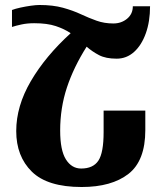

<svg xmlns="http://www.w3.org/2000/svg" viewBox="-20 -739 653 769"><path d="M28 -631V-699Q41 -704 61.5 -708.5Q82 -713 103 -716Q124 -719 138 -719Q192 -719 232 -708Q272 -697 304 -682Q336 -667 367 -656Q398 -645 434 -645Q466 -645 489 -664Q512 -683 512 -714H581Q581 -653 564 -605.5Q547 -558 517 -531Q487 -504 447 -504Q404 -504 377 -518Q350 -532 327 -552Q275 -470 248 -388.5Q221 -307 221 -216Q221 -137 244 -100.5Q267 -64 305 -64Q353 -64 374 -95.5Q395 -127 395 -210V-296H562V-218Q562 -95 494.5 -42.5Q427 10 307 10Q170 10 107.5 -51.5Q45 -113 45 -214Q45 -314 103.5 -414Q162 -514 263 -606Q238 -623 203.5 -634.5Q169 -646 117 -646Q89 -646 66 -641Q43 -636 28 -631Z"/></svg>

Font: Noto Serif Armenian ExtraCondensed Black
Style: Regular
Weight: 900
Width: 2
Designer: Monotype Design Team
Foundry: Monotype Imaging Inc.
Version: Version 2.008; ttfautohint (v1.8.4.7-5d5b)